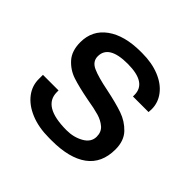

<svg xmlns="http://www.w3.org/2000/svg" viewBox="-138 -660 810 810"><g transform="rotate(45 267.0 -255.5)"><path d="M473 -382 472 -364H379V-373Q379 -446 266 -446Q154 -446 154 -379Q154 -348 186 -333.5Q218 -319 284 -306Q347 -293 387.5 -279Q428 -265 456.5 -235Q485 -205 485 -154Q485 -72 429 -31Q373 10 268 10H253Q190 10 143 -9.5Q96 -29 70.5 -62.5Q45 -96 46 -138V-160H139V-150Q139 -65 282 -65Q324 -65 357.5 -84Q391 -103 391 -136Q391 -164 372.5 -180Q354 -196 327 -204Q300 -212 252 -220Q190 -232 152 -244.5Q114 -257 87 -287Q60 -317 60 -369Q60 -440 116 -480.5Q172 -521 269 -521H278Q335 -521 379.5 -503Q424 -485 448.5 -453Q473 -421 473 -382Z"/></g></svg>

Font: Chivo
Style: Regular
Weight: 400
Designer: Hector Gatti
Foundry: Omnibus-Type
Version: Version 1.006; ttfautohint (v1.4.1)